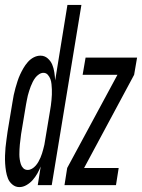

<svg xmlns="http://www.w3.org/2000/svg" viewBox="-43 -755 579 783"><path d="M36 8Q20 8 7.5 -2.5Q-5 -13 -10.5 -27Q-16 -41 -18.5 -56.5Q-21 -72 -22 -88Q-23 -104 -22.5 -120.5Q-22 -137 -20.5 -153.5Q-19 -170 -16.5 -186.5Q-14 -203 -12 -219L8 -339Q10 -353 13 -367.5Q16 -382 20 -396Q24 -410 28.5 -424Q33 -438 39 -451Q45 -464 52.5 -477Q60 -490 70.5 -502Q81 -514 94.5 -521Q108 -528 122 -528Q139 -528 151.5 -517Q164 -506 170 -491.5Q176 -477 178.5 -460.5Q181 -444 182 -427L232 -735H289L168 0H111L123 -76Q117 -61 109 -47Q101 -33 90.5 -21Q80 -9 65.5 -0.5Q51 8 36 8ZM220 0 231 -70 436 -450H294L306 -520H516L504 -450L300 -70H441L430 0ZM70 -62Q79 -62 87.5 -67Q96 -72 102.5 -79.5Q109 -87 113.5 -95Q118 -103 122 -112Q126 -121 128.5 -129.5Q131 -138 133.5 -147Q136 -156 138 -165Q140 -174 141 -183L161 -303Q163 -314 164.5 -325Q166 -336 167 -347Q168 -358 168.5 -369Q169 -380 168.5 -390.5Q168 -401 167 -412Q166 -423 162.5 -432.5Q159 -442 152 -450Q145 -458 134 -458Q125 -458 116 -452Q107 -446 101 -438Q95 -430 90.5 -421Q86 -412 82.5 -403Q79 -394 76 -384.5Q73 -375 70.5 -365.5Q68 -356 66.5 -346.5Q65 -337 63 -328L43 -208Q42 -197 40.5 -187Q39 -177 38 -166.5Q37 -156 36.5 -145.5Q36 -135 36 -125Q36 -115 37.5 -105Q39 -95 42 -85.5Q45 -76 52 -69Q59 -62 70 -62Z"/></svg>

Font: Iosevka SS04 Oblique
Style: Regular
Weight: 400
Italic angle: -9°
Monospace: yes
Designer: Belleve Invis
Foundry: Belleve Invis
Version: Version 19.0.0; ttfautohint (v1.8.4)